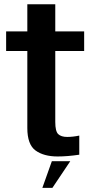

<svg xmlns="http://www.w3.org/2000/svg" viewBox="-20 -746 450 924"><path d="M257.5 7Q190.5 7 151 -21.8Q111.5 -50.5 111.5 -130V-500.5H9.5V-595H111.5V-725.5H246V-595H385V-500.5H246V-159Q246 -114 260.2 -100.5Q274.5 -87 303.5 -87Q330.5 -87 361.5 -93.5V-1.5Q304.5 7 257.5 7ZM183.8 158.2 229.5 29.9H318.1L232.1 158.2Z"/></svg>

Font: Anybody SemiBold
Style: Regular
Weight: 600
Designer: Tyler Finck
Foundry: Etcetera Type Company
Version: Version 1.010; ttfautohint (v1.8.3) -l 8 -r 50 -G 200 -x 14 